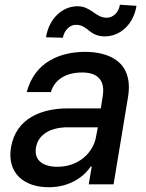

<svg xmlns="http://www.w3.org/2000/svg" viewBox="-20 -769 609 801"><path d="M183.2 12.1C273.4 12.1 331.7 -33.7 358.7 -74.6H362.9L350.1 0H453.8L513.8 -362.2C540.5 -521 421.2 -552.6 334.5 -552.6C235.8 -552.6 125.4 -513.8 91.6 -384.9H192.5C206.7 -435 252.5 -466.6 323.5 -466.6C391.7 -466.6 418.3 -429.3 408.7 -369L400.6 -316.8H262.8C156.2 -316.8 46.9 -277.7 25.9 -154.1C8.5 -47.2 79.5 12.1 183.2 12.1ZM130 -152.7C138.8 -209.5 193.2 -237.9 262.1 -237.9H388.1L380.3 -196.7C368.3 -131.4 307.9 -73.2 219.5 -73.2C159.4 -73.2 121.4 -100.1 130 -152.7ZM171.9 -613.6 242.2 -611.5C247.9 -642.4 270.6 -665.5 296.9 -665.5C347.3 -665.5 350.9 -617.2 417.6 -617.2C480.1 -617.5 536.6 -665.5 549.4 -744.7L480.1 -749.3C475.9 -718.4 452.4 -695 425.4 -695C377.8 -695 360.8 -742.9 302.9 -742.9C240.8 -742.9 184.3 -692.1 171.9 -613.6Z"/></svg>

Font: Magic Ui Pro Medium
Style: Italic
Weight: 500
Italic angle: -9.39999°
Designer: Stefan Endress, Andreas Faust
Version: Version 1.000;FEAKit 1.0